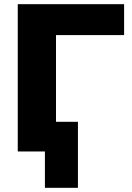

<svg xmlns="http://www.w3.org/2000/svg" viewBox="-20 -725 632 919"><path d="M65 0V-705H574V-557H248V-142H353V174H195V0Z"/></svg>

Font: Mulish Black
Style: Regular
Weight: 900
Designer: Vernon Adams
Foundry: Vernon Adams
Version: Version 3.603; ttfautohint (v1.8.3)